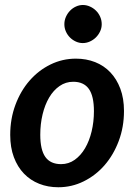

<svg xmlns="http://www.w3.org/2000/svg" viewBox="-20 -762 564 789"><path d="M231 -87.5Q262 -87.5 287 -105.2Q312 -123 329.5 -152.8Q347 -182.5 356.5 -222Q366 -261.5 366 -305Q366 -367.5 345 -396.8Q324 -426 281 -426Q250 -426 224.8 -408.5Q199.5 -391 182 -361.2Q164.5 -331.5 155 -292Q145.5 -252.5 145.5 -208.5Q145.5 -146 166.5 -116.8Q187.5 -87.5 231 -87.5ZM219.5 7.5Q177 7.5 141 -6.8Q105 -21 78.5 -48.5Q52 -76 37 -116Q22 -156 22 -207.5Q22 -274 43.5 -331.5Q65 -389 101.8 -431Q138.5 -473 187.5 -497Q236.5 -521 292 -521Q334.5 -521 370.8 -506.8Q407 -492.5 433.2 -465Q459.5 -437.5 474.5 -397.5Q489.5 -357.5 489.5 -306Q489.5 -240 468 -182.8Q446.5 -125.5 409.8 -83.2Q373 -41 324 -16.8Q275 7.5 219.5 7.5ZM398 -662.5Q398 -646.5 391.2 -632.5Q384.5 -618.5 373.8 -608Q363 -597.5 349 -591.2Q335 -585 320 -585Q305.5 -585 291.8 -591.2Q278 -597.5 267.5 -608Q257 -618.5 250.8 -632.5Q244.5 -646.5 244.5 -662.5Q244.5 -678.5 251 -693Q257.5 -707.5 268 -718.2Q278.5 -729 292.2 -735.2Q306 -741.5 320.5 -741.5Q335.5 -741.5 349.5 -735.2Q363.5 -729 374.2 -718.5Q385 -708 391.5 -693.5Q398 -679 398 -662.5Z"/></svg>

Font: Lato 2
Style: Bold Italic
Weight: 700
Italic angle: -7°
Designer: Lukasz Dziedzic with Adam Twardoch and Botio Nikoltchev
Foundry: tyPoland Lukasz Dziedzic
Version: Version 2.015; 2015-08-06; http://www.latofonts.com/